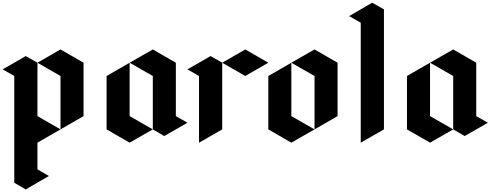

<svg xmlns="http://www.w3.org/2000/svg" viewBox="-107 -1070 3766 1440"><path d="M-86.9 -549.8Q-57.6 -533.2 0 -500Q0 -232.4 0 300.8Q29.3 317.4 85.9 350.6Q144.5 317.4 259.8 250Q230.5 233.4 173.8 200.2Q173.8 133.8 173.8 0Q231.4 -33.2 346.7 -99.6Q289.1 -132.8 173.8 -199.2Q173.8 -333 173.8 -599.6Q144.5 -616.2 85.9 -649.4Q28.3 -616.2 -86.9 -549.8ZM173.8 -599.6Q231.4 -566.4 346.7 -500Q346.7 -366.2 346.7 -99.6Q404.3 -132.8 519.5 -199.2Q519.5 -333 519.5 -599.6Q461.9 -632.8 346.7 -699.2Q289.1 -666 173.8 -599.6Z M865.2 -599.6Q923.8 -566.4 1039.1 -500Q1039.1 -366.2 1039.1 -99.6Q1068.4 -83 1125 -49.8Q1182.6 -83 1298.8 -149.4Q1269.5 -166 1211.9 -199.2Q1211.9 -333 1211.9 -599.6Q1154.3 -632.8 1039.1 -699.2Q981.4 -666 865.2 -599.6ZM865.2 -599.6Q865.2 -465.8 865.2 -199.2Q923.8 -166 1039.1 -99.6Q981.4 -66.4 865.2 0Q807.6 -33.2 692.4 -99.6Q692.4 -166 692.4 -299.8Q692.4 -366.2 692.4 -500Q750 -533.2 865.2 -599.6Z M1298.8 -549.8Q1328.1 -533.2 1385.7 -500Q1385.7 -333 1385.7 0Q1443.4 -33.2 1559.6 -99.6Q1559.6 -266.6 1559.6 -599.6Q1530.3 -616.2 1471.7 -649.4Q1414.1 -616.2 1298.8 -549.8ZM1559.6 -599.6Q1617.2 -566.4 1732.4 -500Q1790 -533.2 1905.3 -599.6Q1847.7 -632.8 1732.4 -699.2Q1674.8 -666 1559.6 -599.6Z M1905.3 -500Q1905.3 -366.2 1905.3 -99.6Q1962.9 -66.4 2078.1 0Q2136.7 -33.2 2252 -99.6Q2194.3 -132.8 2078.1 -199.2Q2078.1 -333 2078.1 -599.6Q2020.5 -566.4 1905.3 -500ZM2424.8 -199.2Q2424.8 -333 2424.8 -599.6Q2367.2 -632.8 2252 -699.2Q2194.3 -666 2078.1 -599.6Q2136.7 -566.4 2252 -500Q2252 -366.2 2252 -99.6Q2309.6 -132.8 2424.8 -199.2Z M2511.7 -949.2Q2541 -932.6 2598.6 -899.4Q2598.6 -599.6 2598.6 0Q2656.2 -33.2 2772.5 -99.6Q2772.5 -399.4 2772.5 -1000Q2743.2 -1016.6 2684.6 -1049.8Q2627 -1016.6 2511.7 -949.2Z M3118.2 -599.6Q3176.8 -566.4 3292 -500Q3292 -366.2 3292 -99.6Q3321.3 -83 3377.9 -49.8Q3435.5 -83 3551.8 -149.4Q3522.5 -166 3464.8 -199.2Q3464.8 -333 3464.8 -599.6Q3407.2 -632.8 3292 -699.2Q3234.4 -666 3118.2 -599.6ZM3118.2 -599.6Q3118.2 -465.8 3118.2 -199.2Q3176.8 -166 3292 -99.6Q3234.4 -66.4 3118.2 0Q3060.5 -33.2 2945.3 -99.6Q2945.3 -166 2945.3 -299.8Q2945.3 -366.2 2945.3 -500Q3002.9 -533.2 3118.2 -599.6Z"/></svg>

Font: DreiFraktur
Style: Regular
Weight: 400
Designer: JayCobs
Version: Version 1.2